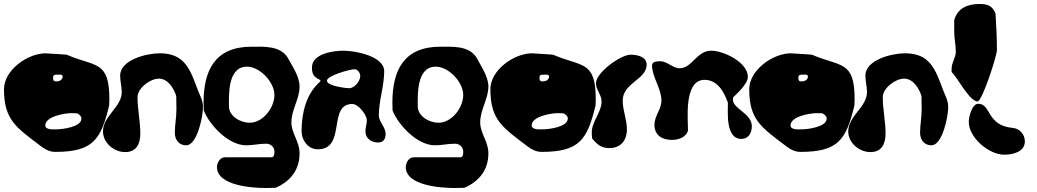

<svg xmlns="http://www.w3.org/2000/svg" viewBox="-27 -721 5196 962"><path d="M239 -330C239 -347 247 -347 263 -347C271 -347 287 -350 287 -337C287 -321 270 -313 257 -313C244 -313 239 -316 239 -330ZM200 -93C200 -137 295 -154 330 -154C335 -154 356 -154 360 -153C372 -146 381 -139 381 -127C381 -84 284 -73 256 -73C241 -73 200 -69 200 -93ZM-7 -274C-7 -119 55 -82 180 13C201 29 223 40 250 40C441 40 479 -23 520 -193C520 -194 521 -215 521 -224C521 -420 450 -385 307 -447C293 -448 227 -453 213 -453C213 -453 205 -454 203 -454C110 -454 -7 -369 -7 -274Z M489 -63C489 -5 544 41 600 41C655 41 676 2 676 -52C676 -114 662 -174 662 -234C662 -279 725 -327 769 -327C815 -327 844 -278 856 -240C856 -230 857 -183 857 -173C857 -132 849 -96 849 -56C849 -21 869 7 906 7C961 7 990 -138 990 -183C990 -220 976 -238 963 -273C925 -375 898 -454 773 -454C709 -454 575 -422 575 -342C575 -314 583 -287 583 -259C583 -185 489 -140 489 -63Z M1120 -189C1120 -244 1113 -387 1210 -387C1276 -387 1348 -309 1348 -245C1348 -182 1291 -106 1224 -106C1178 -106 1120 -138 1120 -189ZM1060 116C1060 211 1243 221 1304 221C1311 221 1346 220 1354 220C1431 186 1474 128 1474 47C1474 -12 1433 -53 1433 -108C1433 -171 1474 -226 1474 -287C1474 -339 1436 -391 1414 -433C1376 -493 1294 -487 1233 -487C1050 -487 993 -368 993 -207C993 -201 994 -173 994 -167C1025 -91 1119 7 1206 7C1240 7 1273 -1 1306 -1C1329 -1 1348 15 1348 39C1348 47 1348 67 1334 67H1100C1075 67 1060 95 1060 116Z M1611 -317C1611 -341 1725 -374 1749 -374C1765 -374 1778 -356 1778 -340C1778 -314 1748 -279 1723 -279C1710 -279 1611 -289 1611 -317ZM1484 -63C1484 -18 1517 27 1565 27C1710 27 1613 -200 1738 -200C1768 -200 1811 -147 1811 -117C1811 -98 1804 -82 1804 -63C1804 -28 1833 -7 1868 -7C1895 -7 1905 -26 1905 -50C1905 -86 1871 -109 1871 -143C1871 -215 1898 -291 1898 -364C1898 -440 1753 -467 1694 -467C1642 -467 1536 -452 1536 -383C1536 -353 1542 -336 1578 -320V-313C1507 -252 1484 -155 1484 -63Z M2066 -189C2066 -244 2059 -387 2156 -387C2222 -387 2294 -309 2294 -245C2294 -182 2237 -106 2170 -106C2124 -106 2066 -138 2066 -189ZM2006 116C2006 211 2189 221 2250 221C2257 221 2292 220 2300 220C2377 186 2420 128 2420 47C2420 -12 2379 -53 2379 -108C2379 -171 2420 -226 2420 -287C2420 -339 2382 -391 2360 -433C2322 -493 2240 -487 2179 -487C1996 -487 1939 -368 1939 -207C1939 -201 1940 -173 1940 -167C1971 -91 2065 7 2152 7C2186 7 2219 -1 2252 -1C2275 -1 2294 15 2294 39C2294 47 2294 67 2280 67H2046C2021 67 2006 95 2006 116Z M2676 -330C2676 -347 2684 -347 2700 -347C2708 -347 2724 -350 2724 -337C2724 -321 2707 -313 2694 -313C2681 -313 2676 -316 2676 -330ZM2637 -93C2637 -137 2732 -154 2767 -154C2772 -154 2793 -154 2797 -153C2809 -146 2818 -139 2818 -127C2818 -84 2721 -73 2693 -73C2678 -73 2637 -69 2637 -93ZM2430 -274C2430 -119 2492 -82 2617 13C2638 29 2660 40 2687 40C2878 40 2916 -23 2957 -193C2957 -194 2958 -215 2958 -224C2958 -420 2887 -385 2744 -447C2730 -448 2664 -453 2650 -453C2650 -453 2642 -454 2640 -454C2547 -454 2430 -369 2430 -274Z M3252 -96C3252 -44 3289 -20 3340 -20C3370 -20 3411 -32 3420 -67C3421 -116 3397 -321 3503 -321C3568 -321 3600 -262 3620 -207C3621 -163 3606 -25 3688 -25C3724 -25 3740 -56 3740 -88C3740 -154 3645 -174 3645 -223C3645 -225 3646 -232 3646 -233C3661 -248 3720 -299 3720 -336C3720 -408 3600 -467 3536 -467C3464 -467 3440 -379 3379 -379C3343 -379 3317 -414 3281 -414C3267 -414 3240 -414 3240 -393C3240 -335 3287 -278 3287 -217C3287 -173 3252 -140 3252 -96ZM2940 -27C2966 4 2986 21 3026 21C3083 21 3114 -17 3114 -73C3114 -122 3093 -168 3093 -217C3093 -306 3213 -322 3213 -397C3213 -438 3164 -447 3132 -447C3084 -447 2959 -358 2959 -304C2959 -270 2987 -247 2987 -213C2987 -157 2938 -114 2938 -57C2938 -52 2939 -31 2940 -27Z M3973 -330C3973 -347 3981 -347 3997 -347C4005 -347 4021 -350 4021 -337C4021 -321 4004 -313 3991 -313C3978 -313 3973 -316 3973 -330ZM3934 -93C3934 -137 4029 -154 4064 -154C4069 -154 4090 -154 4094 -153C4106 -146 4115 -139 4115 -127C4115 -84 4018 -73 3990 -73C3975 -73 3934 -69 3934 -93ZM3727 -274C3727 -119 3789 -82 3914 13C3935 29 3957 40 3984 40C4175 40 4213 -23 4254 -193C4254 -194 4255 -215 4255 -224C4255 -420 4184 -385 4041 -447C4027 -448 3961 -453 3947 -453C3947 -453 3939 -454 3937 -454C3844 -454 3727 -369 3727 -274Z M4223 -63C4223 -5 4278 41 4334 41C4389 41 4410 2 4410 -52C4410 -114 4396 -174 4396 -234C4396 -279 4459 -327 4503 -327C4549 -327 4578 -278 4590 -240C4590 -230 4591 -183 4591 -173C4591 -132 4583 -96 4583 -56C4583 -21 4603 7 4640 7C4695 7 4724 -138 4724 -183C4724 -220 4710 -238 4697 -273C4659 -375 4632 -454 4507 -454C4443 -454 4309 -422 4309 -342C4309 -314 4317 -287 4317 -259C4317 -185 4223 -140 4223 -63Z M4741 -360C4770 -334 4830 -213 4871 -213C4894 -213 4968 -441 4968 -470C4968 -533 4965 -585 4961 -653C4945 -693 4921 -701 4880 -701C4822 -701 4771 -681 4754 -620V-563C4754 -527 4762 -497 4762 -462C4762 -432 4741 -408 4741 -377ZM4827 -110C4827 -32 4927 54 5004 54C5047 54 5108 41 5108 -13C5108 -46 5083 -77 5048 -80C4914 -92 4941 -201 4874 -201C4843 -201 4827 -136 4827 -110Z"/></svg>

Font: Charger
Style: Overspray
Weight: 400
Designer: Jasper
Foundry: Cannot Into Space Fonts
Version: Version 0.980